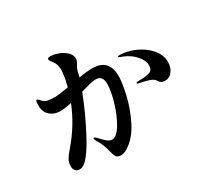

<svg xmlns="http://www.w3.org/2000/svg" viewBox="-153 -1003 1307 1223"><g transform="rotate(-30 500.0 -391.0)"><path d="M653 -448Q653 -404 633.5 -318Q614 -232 571 -146.5Q528 -61 461 -20Q436 -5 414 -5Q390 -5 380.5 -19.5Q371 -34 363 -68Q350 -123 323 -164Q315 -177 315 -184Q315 -189 319 -189Q328 -189 345 -169Q367 -145 383 -132.5Q399 -120 416 -120Q449 -120 484 -178Q519 -236 542 -314Q565 -392 565 -443Q565 -477 552 -491Q539 -505 515 -505Q497 -505 466 -497.5Q435 -490 402 -480Q351 -348 286 -226Q245 -148 209 -103.5Q173 -59 142 -59Q123 -59 112 -71Q101 -83 101 -103Q101 -133 113 -153.5Q125 -174 153 -206Q250 -318 304 -453Q249 -442 218 -442Q177 -442 146.5 -468Q116 -494 116 -543Q116 -580 125 -580Q133 -580 144 -566Q159 -547 179 -542Q199 -537 235 -537Q265 -537 336 -550Q348 -593 353 -632Q356 -652 356 -667Q356 -693 348.5 -712Q341 -731 324 -750Q317 -758 317 -766Q317 -777 337 -777Q363 -777 395 -765.5Q427 -754 450 -732.5Q473 -711 473 -682Q473 -673 469 -664Q465 -655 460 -646Q445 -623 441 -603Q438 -587 432 -567Q489 -577 530 -577Q593 -577 623 -545Q653 -513 653 -448ZM970 -371Q970 -331 949 -303.5Q928 -276 897 -276Q876 -276 868 -281.5Q860 -287 853 -298Q843 -316 821 -325Q786 -338 741 -346Q729 -348 729 -354Q729 -360 754 -360Q802 -360 828.5 -369Q855 -378 855 -413Q855 -448 823 -485Q791 -522 745 -541Q727 -548 720 -551Q711 -556 711 -559Q711 -563 723 -563Q778 -563 836 -537.5Q894 -512 932 -467.5Q970 -423 970 -371Z"/></g></svg>

Font: Shippori Antique
Style: Regular
Weight: 400
Designer: FONTDASU
Foundry: FONTDASU / Google Inc. / but / Adobe
Version: Version 2.001